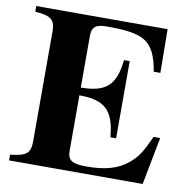

<svg xmlns="http://www.w3.org/2000/svg" viewBox="-77 -752 821 828"><g transform="rotate(10 333.5 -338.0)"><path d="M591 -676H16V-651C85 -647 104 -631 104 -580V-101C104 -49 90 -33 16 -25V0H601L641 -208H612C583 -143 565 -113 531 -85C484 -46 427 -32 349 -32C284 -32 266 -45 266 -88V-329C375 -329 419 -293 429 -174H454V-512H429C417 -396 372 -364 266 -363V-588C266 -626 279 -642 331 -642C494 -642 541 -619 564 -485H593Z"/></g></svg>

Font: XITS Math
Style: Bold
Weight: 700
Designer: MicroPress Inc., with final additions and corrections provided by Coen Hoffman, Elsevier (retired)
Version: Version 1.302